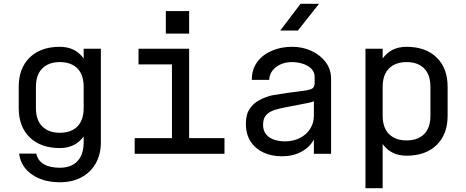

<svg xmlns="http://www.w3.org/2000/svg" viewBox="-20 -805 2440 1005"><path d="M293 149Q206 149 147.5 108.5Q89 68 80 -1H170Q178 36 209.5 54.5Q241 73 293 73Q353 73 385.5 38.5Q418 4 418 -61V-91Q374 -30 293 -30Q193 -30 135.5 -86Q78 -142 78 -239V-351Q78 -448 135.5 -504Q193 -560 293 -560Q374 -560 418 -499V-550H508V-61Q508 2 481.5 49.5Q455 97 406.5 123Q358 149 293 149ZM293 -480Q235 -480 201.5 -447Q168 -414 168 -350V-240Q168 -176 201.5 -143Q235 -110 293 -110Q352 -110 385 -143Q418 -176 418 -240V-350Q418 -414 385 -447Q352 -480 293 -480Z M685 0V-82H880V-468H705V-550H970V-82H1155V0ZM848 -747H970V-629H848Z M1456 13Q1402 13 1359.5 -6.5Q1317 -26 1292 -64Q1267 -102 1267 -157Q1267 -206 1287 -235.5Q1307 -265 1338.5 -281.5Q1370 -298 1404 -306Q1438 -312 1482.5 -318.5Q1527 -325 1563 -329Q1587 -331 1607 -338Q1627 -345 1627 -370V-401Q1627 -429 1608.5 -446.5Q1590 -464 1562.5 -472Q1535 -480 1509 -480Q1459 -480 1425 -454Q1391 -428 1389 -387H1298Q1298 -442 1326.5 -480.5Q1355 -519 1403 -539.5Q1451 -560 1509 -560Q1564 -560 1610.5 -538.5Q1657 -517 1685 -479.5Q1713 -442 1713 -393V0H1623V-75Q1602 -35 1558 -11Q1514 13 1456 13ZM1471 -65Q1516 -65 1550.5 -83Q1585 -101 1604 -131.5Q1623 -162 1623 -200V-276Q1620 -272 1596.5 -267Q1573 -262 1540.5 -256Q1508 -250 1475 -243.5Q1442 -237 1419 -230Q1388 -220 1372.5 -202Q1357 -184 1357 -152Q1357 -120 1374 -100.5Q1391 -81 1417.5 -73Q1444 -65 1471 -65ZM1447 -645 1553 -785H1650L1539 -645Z M1893 -550H1983V-499Q2027 -560 2108 -560Q2208 -560 2265.5 -504Q2323 -448 2323 -351V-199Q2323 -102 2265.5 -46Q2208 10 2108 10Q2027 10 1983 -51V180H1893ZM2108 -480Q2050 -480 2016.5 -447Q1983 -414 1983 -350V-200Q1983 -136 2016.5 -103Q2050 -70 2108 -70Q2167 -70 2200 -103Q2233 -136 2233 -200V-350Q2233 -414 2200 -447Q2167 -480 2108 -480Z"/></svg>

Font: Tiny
Style: Regular
Weight: 400
Designer: Philipp Nurullin, Konstantin Bulenkov
Foundry: JetBrains
Version: Version 2.251; ttfautohint (v1.8.4.7-5d5b)